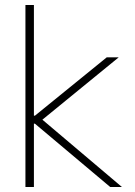

<svg xmlns="http://www.w3.org/2000/svg" viewBox="-20 -750 540 770"><path d="M82 0V-730H116V-286H120L408 -520H456L150 -270L469 0H422L120 -254H116V0Z"/></svg>

Font: M PLUS Code Latin ExtraLight
Style: Regular
Weight: 250
Designer: Coji Morishita
Foundry: UNDERFOREST DESIGN
Version: Version 1.002; ttfautohint (v1.8.3)